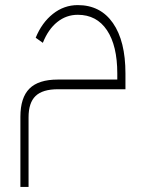

<svg xmlns="http://www.w3.org/2000/svg" viewBox="-20 -429 561 753"><path d="M60 29Q60 -46 95.5 -81.5Q131 -117 207 -117H440V-141Q440 -250 399.5 -310.5Q359 -371 285 -371Q240 -371 204.5 -342.5Q169 -314 148 -261L120 -281Q144 -340 187.5 -374.5Q231 -409 285 -409Q374 -409 423 -338.5Q472 -268 472 -141V-79H207Q147 -79 119.5 -52.5Q92 -26 92 31V304H60Z"/></svg>

Font: IBM Plex Sans Arabic ExtraLight
Style: Regular
Weight: 200
Designer: Mike Abbink, Paul van der Laan, Pieter van Rosmalen, Wael Morcos, Khajak Apelian
Foundry: Bold Monday
Version: Version 1.1